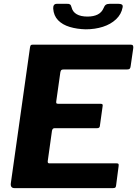

<svg xmlns="http://www.w3.org/2000/svg" viewBox="-20 -973 710 993"><path d="M135.1 -727.3Q136.8 -736.9 139.4 -739.4Q142 -742 149.8 -742H657.3Q672.9 -742 668.7 -720.5L655.7 -630.9Q654.7 -621.2 650.6 -617.4Q646.5 -613.6 635.1 -613.6H308.4Q300.5 -613.6 297.1 -610.7Q293.7 -607.8 292 -598.5L270.9 -448.7Q269.9 -440.8 272.1 -438.5Q274.3 -436.3 280.5 -436.3H499.1Q508.1 -436.3 510.1 -432.9Q512.2 -429.5 510.5 -421.9L496.5 -321.4Q495.5 -310.1 482.5 -310.1H262.2Q251.1 -310.1 248.7 -295.8L226.9 -139.9Q225.9 -128.4 233.6 -128.4H581Q590.3 -128.4 592.6 -125.1Q595 -121.8 593.3 -112.5L580.3 -13.1Q579.3 -5.6 576.2 -2.8Q573 0 562.6 0H55.6Q32.8 0 36 -25.3L135.1 -727.3ZM423.4 -821.4Q378.3 -822.4 340.7 -833.7Q303.2 -844.9 280.4 -868.4Q257.7 -891.9 255.2 -928.3Q254.5 -939.7 258.9 -946.5Q263.4 -953.3 274.4 -953.3H324.9Q336.3 -954 341.9 -950.3Q347.4 -946.6 349.8 -935.9Q355.7 -911.4 376.8 -899.4Q397.8 -887.3 432.7 -887.3Q464 -887.3 485.2 -898Q506.4 -908.6 516.1 -931.9Q520.3 -943.3 527.3 -948.3Q534.4 -953.3 547.7 -953.3H592.6Q604 -953.3 610.1 -949.6Q616.2 -945.9 614.2 -935.2Q607.7 -899.2 580.2 -873.3Q552.7 -847.4 512 -834.4Q471.3 -821.4 423.4 -821.4Z"/></svg>

Font: Libre Franklin Thin
Style: Italic
Weight: 100
Italic angle: -8°
Designer: Pablo Impallari, Rodrigo Fuenzalida, Nhung Nguyen
Foundry: Impallari Type
Version: Version 3.000